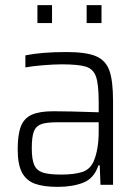

<svg xmlns="http://www.w3.org/2000/svg" viewBox="-20 -721 540 749"><path d="M49 -139Q49 -196 61.5 -228Q74 -260 104 -273.5Q134 -287 189 -287Q247 -287 365 -283V-323Q365 -392 354.5 -422Q344 -452 315 -461Q286 -470 220 -470Q191 -470 148 -466.5Q105 -463 79 -458V-505Q142 -518 239 -518Q317 -518 355 -501.5Q393 -485 407 -445Q421 -405 421 -326V0H372L369 -76H364Q347 -25 305 -8.5Q263 8 206 8Q149 8 115.5 -4.5Q82 -17 65.5 -48.5Q49 -80 49 -139ZM346 -93Q365 -139 365 -208V-244H203Q161 -244 140.5 -236.5Q120 -229 112 -208Q104 -187 104 -142Q104 -99 113.5 -77.5Q123 -56 146.5 -48Q170 -40 219 -40Q269 -40 300.5 -50Q332 -60 346 -93ZM126 -701H183V-631H126ZM318 -701H376V-631H318Z"/></svg>

Font: Saira SemiCondensed Light
Style: Regular
Weight: 300
Width: 4
Designer: Hector Gatti with collaboration of the Omnibus-Type team
Foundry: Omnibus-Type
Version: Version 0.072; ttfautohint (v1.8)